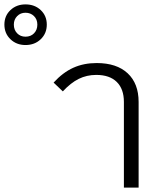

<svg xmlns="http://www.w3.org/2000/svg" viewBox="-234 -854 723 874"><path d="M-214 -742Q-214 -782 -186.5 -808Q-159 -834 -118 -834Q-76 -834 -48.5 -808Q-21 -782 -21 -742Q-21 -702 -48.5 -675.5Q-76 -649 -118 -649Q-159 -649 -186.5 -675.5Q-214 -702 -214 -742ZM-64 -742Q-64 -766 -79.5 -781Q-95 -796 -118 -796Q-141 -796 -156 -780.5Q-171 -765 -171 -742Q-171 -718 -156 -702.5Q-141 -687 -118 -687Q-94 -687 -79 -702.5Q-64 -718 -64 -742ZM330 -390Q330 -449 297.5 -481Q265 -513 204 -513Q161 -513 124.5 -495Q88 -477 52 -438L10 -478Q52 -524 99.5 -545.5Q147 -567 206 -567Q297 -567 347 -520.5Q397 -474 397 -390V0H330Z"/></svg>

Font: KoHo
Style: Regular
Weight: 400
Version: Version 1.000; ttfautohint (v1.6)